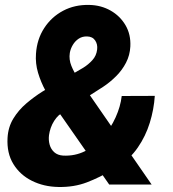

<svg xmlns="http://www.w3.org/2000/svg" viewBox="-20 -741 694 771"><path d="M151.4 -374 314 -468.8Q334.5 -481.4 350.8 -499.3Q367.2 -517.1 370.1 -542.5Q372.6 -563 362.1 -578.6Q351.6 -594.2 329.6 -594.7Q310.5 -595.2 296.1 -585.7Q281.7 -576.2 272.5 -560.8Q263.2 -545.4 260.3 -528.3Q256.3 -502 266.6 -476.6Q276.9 -451.2 293 -428Q309.1 -404.8 322.8 -384.8L588.9 0H418.5L202.6 -309.6Q182.1 -340.8 163.1 -376Q144 -411.1 132.8 -448.7Q121.6 -486.3 124.5 -525.4Q128.4 -583.5 157.5 -628.2Q186.5 -672.9 233.4 -697.8Q280.3 -722.7 338.9 -721.2Q385.7 -720.2 423.8 -698.7Q461.9 -677.2 483.9 -639.9Q505.9 -602.5 503.4 -554.2Q501.5 -519 486.1 -489.3Q470.7 -459.5 446.5 -435.3Q422.4 -411.1 394.5 -392.6L216.8 -278.8Q206.1 -269 197.5 -255.6Q189 -242.2 183.8 -227.3Q178.7 -212.4 176.8 -198.2Q174.3 -178.2 179.4 -159.9Q184.6 -141.6 198 -129.6Q211.4 -117.7 233.4 -116.2Q281.2 -113.8 322 -134.3Q362.8 -154.8 393.8 -190.7Q424.8 -226.6 444.3 -269.8Q463.9 -313 468.8 -355.5L601.6 -356Q598.1 -301.8 581.5 -248Q564.9 -194.3 533.4 -148.7Q502 -103 454.1 -72.3Q449.2 -69.3 444.1 -66.7Q439 -64 434.1 -60.5Q381.3 -28.8 329.1 -8.8Q276.9 11.2 213.9 9.8Q155.8 8.8 108.2 -14.9Q60.5 -38.6 33.7 -82.3Q6.8 -126 10.3 -187.5Q12.7 -230.5 33.4 -264.6Q54.2 -298.8 85.7 -325.7Q117.2 -352.5 151.4 -374Z"/></svg>

Font: Roboto Black
Style: Italic
Weight: 900
Italic angle: -12°
Designer: Christian Robertson
Foundry: Google
Version: Version 3.0; 2020